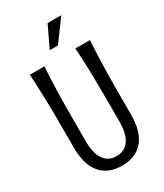

<svg xmlns="http://www.w3.org/2000/svg" viewBox="-216 -953 902 1053"><g transform="rotate(-30 234.5 -427.0)"><path d="M234.4 -46.4Q261.7 -46.4 281.7 -57.1Q301.8 -67.9 314.9 -87.9Q328.1 -107.9 334.7 -137Q341.3 -166 341.3 -202.1V-359.9Q341.3 -434.1 339.6 -512.5Q337.9 -590.8 332.5 -670.9H424.3Q419.9 -590.3 417.7 -511.7Q415.5 -433.1 415.5 -359.9V-202.1Q415.5 -151.4 404.3 -111.3Q393.1 -71.3 370.6 -43.5Q348.1 -15.6 314.2 -0.7Q280.3 14.2 234.4 14.2Q188.5 14.2 154.5 -0.7Q120.6 -15.6 98.1 -43.5Q75.7 -71.3 64.5 -111.3Q53.2 -151.4 53.2 -202.1V-359.9Q53.2 -433.1 51 -511.7Q48.8 -590.3 44.4 -670.9H136.2Q130.9 -590.8 129.2 -512.5Q127.4 -434.1 127.4 -359.9V-202.1Q127.4 -166 133.8 -137Q140.1 -107.9 153.3 -87.9Q166.5 -67.9 186.8 -57.1Q207 -46.4 234.4 -46.4ZM206.1 -732.9 270 -867.7H356.9L257.8 -732.9Z"/></g></svg>

Font: Crushed
Style: Regular
Weight: 400
Width: 3
Designer: Astigmatic (AOETI)
Foundry: Astigmatic (AOETI)
Version: Version 001.000